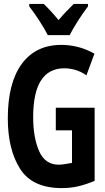

<svg xmlns="http://www.w3.org/2000/svg" viewBox="-20 -954 540 984"><path d="M337 -774Q353 -806 381 -849.5Q409 -893 431 -921V-934H358Q339 -915 321 -896.5Q303 -878 280 -851Q241 -899 204 -934H130V-921Q153 -892 181.5 -848Q210 -804 225 -774ZM465 -27V-402H266V-286H349V-119Q333 -117 315.5 -113.5Q298 -110 281 -110Q211 -110 180.5 -179.5Q150 -249 150 -354Q150 -604 310 -604Q335 -604 363.5 -596.5Q392 -589 423 -568L464 -679Q421 -703 378.5 -713.5Q336 -724 295 -724Q163 -724 91.5 -626.5Q20 -529 20 -347Q20 -189 82.5 -89.5Q145 10 297 10Q341 10 380 1Q419 -8 465 -27Z"/></svg>

Font: Noto Sans Mono UI Condensed
Style: Bold
Weight: 700
Width: 3
Designer: Monotype Design team
Foundry: Monotype Imaging Inc.
Version: 1.000